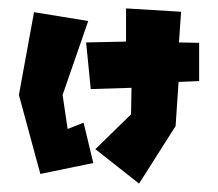

<svg xmlns="http://www.w3.org/2000/svg" viewBox="-20 -437 519 457"><path d="M185 -336 196 -225 293 -228 292 -165 207 -82 311 0 398 -137 405 -242 454 -244V-335L406 -336L411 -409L280 -417V-338ZM61 -408 25 -211 76 -23 202 -49 179 -145 141 -130 129 -211 190 -387Z"/></svg>

Font: Super Mario
Style: Regular
Weight: 400
Version: Version 1.0